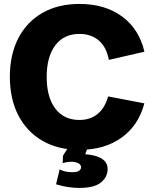

<svg xmlns="http://www.w3.org/2000/svg" viewBox="-20 -736 763 960"><path d="M378.4 13.2Q271 13.2 192.9 -31.7Q114.7 -76.7 72 -158.7Q29.3 -240.7 29.3 -352.1Q29.3 -462.9 71.5 -544.7Q113.8 -626.5 191.9 -671.4Q270 -716.3 378.4 -716.3Q503.9 -716.3 589.6 -654.1Q675.3 -591.8 702.1 -477.5L524.4 -436.5Q512.2 -501 473.9 -533.7Q435.5 -566.4 377.9 -566.4Q298.8 -566.4 256.1 -509Q213.4 -451.7 213.4 -351.6Q213.4 -250.5 256.3 -193.4Q299.3 -136.2 377 -136.2Q432.1 -136.2 468.5 -166.5Q504.9 -196.8 520.5 -253.9L701.7 -219.2Q672.9 -108.9 587.9 -47.9Q502.9 13.2 378.4 13.2ZM376 203.6Q350.6 203.6 321.5 199.5Q292.5 195.3 260.3 185.5L278.3 110.8Q304.2 125 340.8 125Q367.2 125 376.2 117.2Q385.3 109.4 385.3 101.1Q385.3 82 358.4 75.2Q331.5 68.4 293.5 79.6L294.9 42.5L334.5 -20.5H422.4V-9.8L406.2 35.2Q518.1 43.9 518.1 109.4Q518.1 148.4 485.1 176Q452.1 203.6 376 203.6Z"/></svg>

Font: Schibsted Grotesk ExtraBold
Style: Regular
Weight: 800
Designer: Bakken & Baeck AS, Henrik Kongsvoll
Foundry: Schibsted ASA
Version: Version 1.100; ttfautohint (v1.8.4.7-5d5b);gftools[0.9.25]